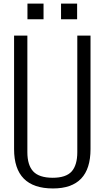

<svg xmlns="http://www.w3.org/2000/svg" viewBox="-20 -1039 593 1072"><path d="M133.3 -931.6V-1019H223.1V-931.6ZM320.8 -931.6V-1019H410.6V-931.6ZM275.9 13.2Q58.6 13.2 58.6 -206.5V-840.3H132.8V-189.5Q132.8 -117.2 165.5 -82Q198.2 -46.9 273.4 -46.4Q348.6 -46.4 380.4 -82Q411.6 -117.7 411.6 -189.5V-840.3H485.4V-206.5Q485.4 13.2 275.9 13.2Z"/></svg>

Font: Oswald-Light
Style: Light
Weight: 300
Designer: vernon adams
Foundry: vernon adams
Version: Version ; ttfautohint (v0.92.18-e454-dirty) -l 8 -r 50 -G 20